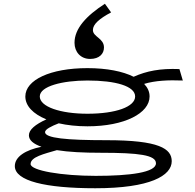

<svg xmlns="http://www.w3.org/2000/svg" viewBox="-20 -831 1040 1023"><path d="M539 -811C440 -747 377 -679 377 -603C377 -554 410 -517 460 -517C510 -517 534 -545 534 -578C534 -628 475 -634 475 -671C475 -702 510 -732 572 -765ZM446 -158C644 -158 777 -228 777 -317C777 -342 767 -364 748 -384C808 -402 877 -405 954 -402L936 -463C833 -467 762 -453 692 -422C634 -451 549 -468 446 -468C248 -468 115 -405 115 -317C115 -267 156 -224 227 -195C168 -168 134 -140 134 -110C134 -84 158 -64 201 -49C116 -32 59 4 59 54C59 133 222 172 488 172C780 172 895 105 895 28C895 -39 828 -84 548 -84C334 -84 220 -95 220 -127C220 -142 254 -159 293 -174C337 -164 389 -158 446 -158ZM446 -225C302 -225 192 -262 192 -317C192 -372 314 -402 446 -402C597 -402 700 -372 700 -317C700 -262 597 -225 446 -225ZM143 43C143 5 215 -11 283 -31C345 -21 425 -17 518 -17C720 -17 811 -5 811 39C811 88 672 106 490 106C310 106 143 78 143 43Z"/></svg>

Font: Inconsolata UltraExpanded
Style: Regular
Weight: 400
Width: 9
Monospace: yes
Designer: Raph Levien, Cyreal, Brenton Simpson
Foundry: Raph Levien, Cyreal, Google
Version: Version 3.100